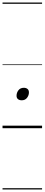

<svg xmlns="http://www.w3.org/2000/svg" viewBox="-20 -1015 353 1520"><path d="M152 -221Q134 -221 122.5 -230Q111 -239 111 -257Q111 -281 126 -300.5Q141 -320 169 -320Q186 -320 197.5 -311Q209 -302 209 -283Q209 -260 194 -240.5Q179 -221 152 -221ZM0 475H313V485H0ZM0 -20H313V0H0ZM0 -505H313V-500H0ZM0 -995H313V-985H0Z"/></svg>

Font: Playwrite CZ Guides
Style: Regular
Weight: 400
Designer: Veronika Burian, José Scaglione
Foundry: TypeTogether
Version: Version 1.003